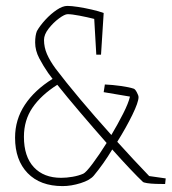

<svg xmlns="http://www.w3.org/2000/svg" viewBox="-20 -621 581 650"><path d="M208 -601Q222 -601 244.5 -597.5Q267 -594 291 -588.5Q315 -583 331 -577L322 -436H306L299 -557Q275 -563 249 -568Q223 -573 209 -573Q199 -573 179.5 -558.5Q160 -544 144.5 -524Q129 -504 129 -486Q129 -461 139 -438Q149 -415 168 -389Q202 -344 252 -284.5Q302 -225 357 -164Q379 -201 397 -236.5Q415 -272 420 -294L331 -309L335 -335Q360 -334 388.5 -330Q417 -326 432 -321Q437 -320 443 -309Q449 -298 449 -292Q449 -275 428 -232Q407 -189 377 -141Q433 -79 485 -25L541 -17L539 2Q525 2 508 1.5Q491 1 478 -1Q465 -3 463 -6Q448 -20 420.5 -49Q393 -78 360 -115Q345 -90 329 -67.5Q313 -45 298 -27Q285 -11 253 -1Q221 9 192 9Q116 9 73.5 -35Q31 -79 31 -155Q31 -216 64 -266Q97 -316 158 -354Q149 -366 143 -374Q127 -397 113 -423.5Q99 -450 99 -477Q99 -501 105 -516Q116 -535 134 -554.5Q152 -574 172 -587.5Q192 -601 208 -601ZM61 -158Q61 -91 94.5 -55Q128 -19 187 -19Q205 -19 225.5 -22.5Q246 -26 262 -33Q271 -37 293.5 -67Q316 -97 341 -137Q296 -188 250.5 -241.5Q205 -295 174 -334Q119 -299 90 -256.5Q61 -214 61 -158Z"/></svg>

Font: Grenze Gotisch Thin
Style: Regular
Weight: 100
Designer: Renata Polastri
Foundry: Omnibus-Type
Version: Version 1.001